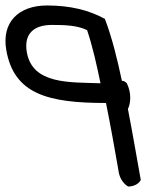

<svg xmlns="http://www.w3.org/2000/svg" viewBox="-73 -631 577 701"><path d="M390 -327C407 -293 405 -255 394 -233C413 -135 424 -68 441 26C435 39 417 50 395 50C380 42 365 22 361 0C346 -86 331 -171 314 -255C103 -255 -22 -287 -50 -448C-68 -550 -5 -611 99 -611C183 -611 252 -594 310 -562C336 -494 356 -412 372 -336C379 -336 384 -333 390 -327ZM294 -327C279 -398 266 -458 245 -521C210 -538 167 -540 117 -540C53 -540 13 -510 25 -440C46 -322 182 -331 294 -327Z"/></svg>

Font: Snowfall
Style: RevObl
Weight: 400
Designer: Jasper
Foundry: Cannot Into Space Fonts
Version: Version 0.9